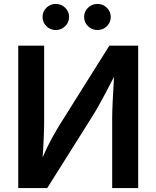

<svg xmlns="http://www.w3.org/2000/svg" viewBox="-20 -961 799 981"><path d="M686 0H553.2V-361.3Q553.2 -391.6 555.9 -446.3Q558.6 -501 562.5 -568.4Q538.1 -521 519.5 -485.8Q501 -450.7 484.1 -420.9Q467.3 -391.1 448.2 -360.8L221.2 0H73.2V-727.5H205.6V-345.7Q205.6 -312.5 203.6 -261.2Q201.7 -210 197.8 -157.2Q221.7 -211.9 244.6 -253.7Q267.6 -295.4 287.1 -326.7L538.6 -727.5H686ZM265.1 -807.6Q236.8 -807.6 217 -827.1Q197.3 -846.7 197.3 -874.5Q197.3 -901.9 217 -921.4Q236.8 -940.9 265.1 -940.9Q293 -940.9 313 -921.4Q333 -901.9 333 -874.5Q333 -846.7 313 -827.1Q293 -807.6 265.1 -807.6ZM478 -807.6Q449.7 -807.6 429.7 -827.1Q409.7 -846.7 409.7 -874.5Q409.7 -901.9 429.7 -921.4Q449.7 -940.9 478 -940.9Q505.9 -940.9 525.9 -921.4Q545.9 -901.9 545.9 -874.5Q545.9 -846.7 525.9 -827.1Q505.9 -807.6 478 -807.6Z"/></svg>

Font: Inter-SemiBold
Style: Regular
Weight: 600
Designer: Rasmus Andersson
Foundry: rsms
Version: Version 4.000;git-a52131595